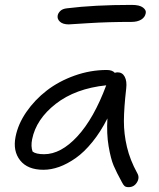

<svg xmlns="http://www.w3.org/2000/svg" viewBox="-20 -731 652 788"><path d="M262.2 -630.9Q237.8 -630.9 225.8 -642.1Q213.9 -653.3 216.8 -668Q218.8 -677.7 227.8 -686.3Q236.8 -694.8 253.9 -696.8Q365.7 -710.9 521 -710.9Q552.7 -710.9 566.9 -700Q581.1 -689 578.1 -676.8Q575.2 -660.2 559.6 -650.6Q543.9 -641.1 520 -641.1Q423.3 -641.1 344 -636Q264.6 -630.9 262.2 -630.9ZM158.2 -34.2Q93.3 -34.2 62.7 -72.8Q32.2 -111.3 43.9 -169.9Q54.2 -222.2 88.4 -271.7Q122.6 -321.3 171.9 -359.4Q221.2 -397.5 286.1 -420.7Q351.1 -443.8 418 -443.8Q440.9 -443.8 451.2 -432.1Q457 -434.1 462.9 -434.1Q482.4 -434.1 491.9 -416Q501.5 -397.9 498 -368.2Q488.8 -287.6 488.5 -234.6Q488.3 -181.6 501 -127.9Q513.7 -74.2 543 -21Q554.2 -2.4 542.2 17.3Q530.3 37.1 507.8 37.1Q496.6 37.1 491.2 32.5Q485.8 27.8 480 16.1Q458 -23.9 446.3 -51.5Q434.6 -79.1 425.8 -130.6Q417 -182.1 420.9 -245.1Q393.1 -189.9 359.1 -148.2Q325.2 -106.4 290.8 -82.3Q256.3 -58.1 223.1 -46.1Q189.9 -34.2 158.2 -34.2ZM111.8 -159.2Q106 -129.9 113.8 -108.9Q127.4 -98.1 161.1 -98.1Q230 -98.1 297.6 -171.4Q365.2 -244.6 416 -380.9Q289.6 -367.7 209 -304.9Q128.4 -242.2 111.8 -159.2Z"/></svg>

Font: Shantell Sans Irregular
Style: Italic
Weight: 300
Italic angle: -11.31°
Designer: Stephen Nixon, Anya Danilova, Shantell Martin
Foundry: Arrow Type
Version: Version 1.006;[9816181b4]